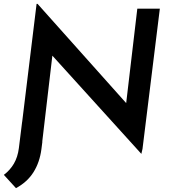

<svg xmlns="http://www.w3.org/2000/svg" viewBox="-59 -773 890 997"><path d="M675 26 183 -517 215 -502 156 0H39L131 -753H136L620 -211L594 -219L654 -728H771L681 0ZM161 -37 156 2Q147 70 115 121Q83 172 24 204L-39 135Q-7 111 13 77Q33 43 39 -4L56 -141Z"/></svg>

Font: Josefin Sans Thin SemiBold
Style: Italic
Weight: 600
Italic angle: -7°
Version: Version 2.000